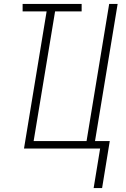

<svg xmlns="http://www.w3.org/2000/svg" viewBox="-20 -755 640 976"><path d="M456 201 489 0H102L217 -697H95V-735H395V-697H260L151 -38H420L535 -735H578L463 -38H538L499 201Z"/></svg>

Font: Iosevka SS04 XLt Ex Obl
Style: Regular
Weight: 200
Width: 7
Italic angle: -9°
Monospace: yes
Designer: Belleve Invis
Foundry: Belleve Invis
Version: Version 19.0.0; ttfautohint (v1.8.4)